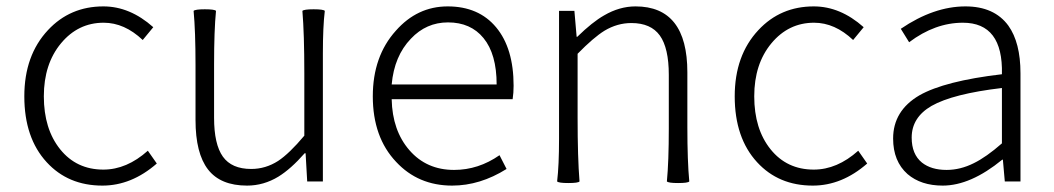

<svg xmlns="http://www.w3.org/2000/svg" viewBox="-20 -567 3295 600"><path d="M300 13Q193 13 126 -60Q56 -136 56 -266Q56 -394 130 -473Q199 -547 303 -547Q386 -547 459 -482L426 -442Q369 -496 304 -496Q224 -496 170.5 -431.5Q117 -367 117 -266Q117 -164 168 -100.5Q219 -37 303 -37Q376 -37 442 -96L470 -56Q391 13 300 13Z M752 13Q669 13 630 -37.5Q591 -88 591 -192V-363Q591 -470 585 -533Q590 -538 620 -538Q651 -538 655 -533Q649 -472 649 -366V-199Q649 -116 676.5 -77.5Q704 -39 765 -39Q810 -39 849 -64Q884 -87 931 -143V-338Q931 -461 925 -533Q930 -538 960 -538Q991 -538 995 -533Q989 -484 989 -400V-266V0H940L935 -88H932Q889 -39 850 -15Q804 13 752 13Z M1393 13Q1287 13 1218 -61Q1145 -138 1145 -266Q1145 -391 1217 -471Q1284 -547 1379 -547Q1476 -547 1530.5 -481.5Q1585 -416 1585 -299Q1585 -277 1582 -257H1393H1204Q1206 -159 1259.5 -97.5Q1313 -36 1399 -36Q1475 -36 1541 -82L1563 -39Q1480 13 1393 13ZM1204 -303H1368H1532Q1532 -398 1491 -448Q1451 -497 1380 -497Q1312 -497 1264 -446Q1212 -392 1204 -303Z M1756 5Q1726 5 1721 0Q1727 -50 1727 -133V-266V-533H1775L1782 -452H1784Q1831 -498 1868 -519Q1916 -547 1966 -547Q2128 -547 2128 -341V-170Q2128 -63 2134 0Q2130 5 2099 5Q2069 5 2064 0Q2070 -62 2070 -166V-333Q2070 -417 2042 -456Q2014 -495 1953 -495Q1909 -495 1869 -471Q1835 -450 1785 -399V-199Q1785 -74 1791 0Q1787 5 1756 5Z M2520 13Q2413 13 2346 -60Q2276 -136 2276 -266Q2276 -394 2350 -473Q2419 -547 2523 -547Q2606 -547 2679 -482L2646 -442Q2589 -496 2524 -496Q2444 -496 2390.5 -431.5Q2337 -367 2337 -266Q2337 -164 2388 -100.5Q2439 -37 2523 -37Q2596 -37 2662 -96L2690 -56Q2611 13 2520 13Z M2926 13Q2858 13 2816 -23Q2771 -63 2771 -134Q2771 -221 2853 -269Q2932 -314 3111 -335Q3115 -496 2989 -496Q2902 -496 2821 -435L2795 -477Q2898 -547 2997 -547Q3087 -547 3131 -487Q3169 -434 3169 -338V-169V0H3120L3114 -68H3112Q3013 13 2926 13ZM2938 -36Q2981 -36 3023 -57Q3062 -76 3111 -119V-205V-292Q2958 -274 2891 -236Q2829 -200 2829 -137Q2829 -85 2861 -59Q2890 -36 2938 -36Z"/></svg>

Font: GenSekiGothic TW L
Style: Regular
Weight: 300
Version: Version 1.501;PS 1;hotconv 16.6.51;makeotf.lib2.5.65220